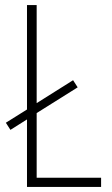

<svg xmlns="http://www.w3.org/2000/svg" viewBox="-20 -734 438 754"><path d="M86 0H377V-36H124V-290L285 -391L267 -419L124 -329V-714H86V-304L3 -252L21 -224L86 -265Z"/></svg>

Font: Noto Sans Gurmukhi Condensed ExtraLight
Style: Regular
Weight: 200
Width: 3
Designer: Jelle Bosma - Monotype Design Team
Foundry: Monotype Imaging Inc.
Version: Version 2.004